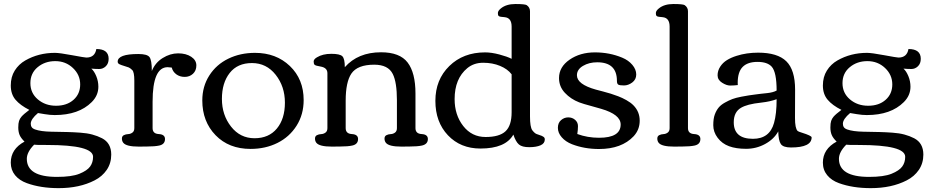

<svg xmlns="http://www.w3.org/2000/svg" viewBox="-20 -744 4721 975"><path d="M479.5 -303.7Q479.5 -259.3 445.8 -225.6Q379.9 -159.7 257.8 -159.7Q233.9 -159.7 207 -164.3Q180.2 -168.9 173.3 -169.9V-170.4Q136.2 -139.2 136.2 -115.7Q136.2 -94.2 157.2 -86.9Q187 -76.2 240.2 -75.2Q293.5 -74.2 323.2 -73.5Q353 -72.8 387.7 -70.3Q422.4 -67.9 448.7 -60.8Q475.1 -53.7 498 -42Q544.9 -17.6 544.9 41Q544.9 85 522 118.7Q499 152.3 460.4 171.9Q383.8 211.4 277.8 211.4Q186 211.4 116.2 186Q78.6 172.4 56.6 145.8Q34.7 119.1 34.7 82Q34.7 12.7 104.5 -24.9Q85.9 -43 79.3 -59.1Q72.8 -75.2 72.8 -96.7Q72.8 -118.2 76.7 -129.9Q80.6 -141.6 88.9 -151.4Q99.6 -164.1 128.9 -186Q83 -209 58.8 -237.5Q34.7 -266.1 34.7 -309.8Q34.7 -353.5 54.9 -385.7Q75.2 -418 108.4 -437Q175.8 -475.6 258.8 -475.6Q282.2 -475.6 346.4 -463.6Q410.6 -451.7 418.5 -451.7Q461.9 -451.7 469.2 -495.1Q531.7 -495.1 531.7 -445.3Q531.7 -421.4 517.3 -407.5Q502.9 -393.6 484.1 -393.6Q465.3 -393.6 443.8 -395.5Q458 -383.3 468.8 -357.4Q479.5 -331.5 479.5 -303.7ZM260.7 -433.6Q208 -433.6 171.1 -402.8Q134.3 -372.1 134.3 -321.8Q134.3 -271.5 172.1 -239.3Q210 -207 264.6 -207Q319.3 -207 353.3 -237.1Q387.2 -267.1 387.2 -315.4Q387.2 -363.8 350.3 -398.7Q313.5 -433.6 260.7 -433.6ZM269 154.3Q344.2 154.3 383.3 138.4Q422.4 122.6 437.5 101.8Q452.6 81.1 452.6 52.2Q452.6 -7.8 219.2 -7.8Q153.3 -7.8 153.3 -9.3Q116.2 28.3 116.2 62.5Q116.2 154.3 269 154.3Z M727.1 0 685.1 0.5Q621.1 0.5 606 -19Q599.1 -27.8 599.1 -40.3Q599.1 -52.7 608.9 -57.6Q618.7 -62.5 630.6 -63Q642.6 -63.5 652.3 -70.6Q662.1 -77.6 662.1 -93.3V-334.5Q662.1 -377.9 651.6 -388.2Q641.1 -398.4 634 -401.4Q627 -404.3 611.8 -408.7Q596.7 -413.1 587.2 -417.5Q577.6 -421.9 577.6 -430.7Q577.6 -469.7 682.6 -469.7Q727.1 -469.7 739 -454.3Q751 -439 751 -383.3Q767.6 -425.3 805.9 -449.2Q844.2 -473.1 884.5 -473.1Q924.8 -473.1 950.9 -455.8Q977.1 -438.5 977.1 -411.9Q977.1 -385.3 960 -369.4Q942.9 -353.5 918 -353.5Q893.1 -353.5 875.2 -366.7Q857.4 -379.9 852.1 -400.9Q839.4 -402.8 831.1 -402.8Q754.9 -402.8 754.9 -227.5V-93.3Q754.9 -64.9 786.4 -63.2Q817.9 -61.5 817.9 -38.1Q817.9 -11.2 788.6 -4.9Q766.1 0 727.1 0Z M1252.4 12.2Q1142.1 12.2 1074.7 -57.4Q1007.3 -127 1007.3 -233.9Q1007.3 -305.2 1043 -360.8Q1078.6 -416.5 1139.4 -446Q1200.2 -475.6 1274.9 -475.6Q1382.3 -475.6 1452.1 -408.7Q1522 -341.8 1522 -235.8Q1522 -162.6 1486.1 -105.7Q1450.2 -48.8 1389.2 -18.3Q1328.1 12.2 1252.4 12.2ZM1272.5 -42Q1345.2 -42 1386 -91.3Q1426.8 -140.6 1426.8 -222.7Q1426.8 -304.7 1379.9 -364.3Q1333 -423.8 1259.5 -423.8Q1186 -423.8 1146.5 -373.5Q1106.9 -323.2 1106.9 -241.7Q1106.9 -160.2 1153.3 -101.1Q1199.7 -42 1272.5 -42Z M1707.5 0 1665.5 0.5Q1601.6 0.5 1586.4 -19Q1579.6 -27.8 1579.6 -40.3Q1579.6 -52.7 1589.4 -57.6Q1599.1 -62.5 1611.1 -63Q1623 -63.5 1632.8 -70.6Q1642.6 -77.6 1642.6 -93.3V-372.1Q1642.6 -400.4 1607.4 -406.2Q1583 -410.2 1577.9 -414.8Q1572.8 -419.4 1572.8 -431.4Q1572.8 -443.4 1589.8 -453.1Q1618.7 -470.7 1662.4 -470.7Q1706.1 -470.7 1718.5 -458.3Q1731 -445.8 1731 -402.8Q1797.9 -478.5 1915 -478.5Q2010.3 -478.5 2050 -426.5Q2089.8 -374.5 2089.8 -269V-93.3Q2089.8 -64.9 2121.3 -63.2Q2152.8 -61.5 2152.8 -38.1Q2152.8 -11.7 2122.6 -4.9Q2100.1 0 2060.5 0L2018.6 0.5Q1954.6 0.5 1939.5 -19Q1932.6 -27.8 1932.6 -40.3Q1932.6 -52.7 1942.4 -57.6Q1952.1 -62.5 1964.1 -63Q1976.1 -63.5 1985.8 -70.6Q1995.6 -77.6 1995.6 -93.3V-235.4Q1995.6 -326.2 1974.6 -368.2Q1951.2 -415.5 1880.4 -415.5Q1794.9 -415.5 1764.2 -370.1Q1735.4 -327.1 1735.4 -232.9V-93.3Q1735.4 -64.9 1766.8 -63.2Q1798.3 -61.5 1798.3 -38.1Q1798.3 -11.2 1768.6 -4.9Q1747.1 0 1707.5 0Z M2353 -397.9Q2288.6 -344.7 2288.6 -240.7Q2288.6 -160.2 2332.3 -104.2Q2376 -48.3 2446 -48.3Q2516.1 -48.3 2547.1 -77.4Q2578.1 -106.4 2578.1 -173.8V-366.7Q2557.6 -393.6 2519.3 -409.4Q2481 -425.3 2433.6 -425.3Q2386.2 -425.3 2353 -397.9ZM2443.4 -478Q2475.6 -478 2515.4 -467.5Q2555.2 -457 2578.1 -445.3V-608.9Q2578.1 -653.3 2543 -656.7Q2539.6 -657.2 2534.2 -657.7Q2528.8 -658.2 2526.4 -658.4Q2523.9 -658.7 2520.3 -659.4Q2516.6 -660.2 2514.9 -661.1Q2513.2 -662.1 2511.7 -663.6Q2508.3 -666.5 2508.3 -677.7Q2508.3 -689 2523.4 -701.2Q2550.8 -723.6 2597.2 -723.6Q2646.5 -723.6 2654.8 -717.8Q2671.4 -706.1 2671.4 -687V-152.8Q2671.4 -98.6 2683.1 -82.5Q2695.3 -66.9 2704.8 -63.5Q2714.4 -60.1 2721.4 -57.6Q2728.5 -55.2 2731.4 -54Q2734.4 -52.7 2738.8 -49.8Q2746.6 -45.4 2746.6 -36.1Q2746.6 -15.6 2724.9 -6.1Q2703.1 3.4 2667.2 3.4Q2631.3 3.4 2615.2 -10.3Q2599.1 -23.9 2586.9 -60.5Q2546.9 10.3 2419.9 10.3Q2318.4 10.3 2254.6 -57.1Q2190.9 -124.5 2190.9 -231.9Q2190.9 -339.4 2261.7 -408.7Q2332.5 -478 2443.4 -478Z M3022 -44.4Q3131.8 -44.4 3131.8 -111.8Q3131.8 -162.6 3032.7 -191.4Q3014.2 -196.8 2987.8 -204.1Q2938.5 -217.3 2921.4 -224.1Q2878.4 -240.7 2848.6 -272.5Q2818.8 -304.2 2818.8 -347.7Q2818.8 -403.8 2872.3 -440.9Q2925.8 -478 3001.5 -478Q3075.2 -478 3139.6 -451.2Q3171.4 -438 3191.2 -414.6Q3210.9 -391.1 3210.9 -365.7Q3210.9 -340.3 3190.7 -325.2Q3170.4 -310.1 3148.7 -310.1Q3127 -310.1 3119.9 -314.2Q3112.8 -318.4 3112.8 -333.5Q3112.8 -427.7 3012.7 -427.7Q2971.2 -427.7 2940.4 -409.4Q2909.7 -391.1 2909.7 -361.8Q2909.7 -315.9 3005.4 -289.1Q3020.5 -285.2 3042 -279.5Q3063.5 -273.9 3081.5 -268.3Q3099.6 -262.7 3119.4 -255.1Q3139.2 -247.6 3161.1 -235.4Q3183.1 -223.1 3196.8 -209Q3228.5 -176.8 3228.5 -131.1Q3228.5 -85.4 3197.8 -52.2Q3136.7 12.7 3022 12.7Q2947.3 12.7 2884.3 -11.7Q2852.1 -24.4 2832.5 -46.9Q2813 -69.3 2813 -94.7Q2813 -120.1 2829.1 -134Q2845.2 -147.9 2865.7 -147.9Q2886.2 -147.9 2900.6 -135.3Q2915 -122.6 2915 -103.8Q2915 -85 2911.6 -63.5Q2963.4 -44.4 3022 -44.4Z M3445.8 0 3403.8 0.5Q3339.8 0.5 3324.7 -19Q3317.9 -27.8 3317.9 -40.3Q3317.9 -52.7 3327.6 -57.6Q3337.4 -62.5 3349.1 -63Q3360.8 -63.5 3370.6 -70.6Q3380.4 -77.6 3380.4 -93.3V-608.9Q3380.4 -653.3 3345.2 -656.7Q3341.8 -657.2 3336.4 -657.7Q3331.1 -658.2 3328.6 -658.4Q3326.2 -658.7 3322.5 -659.4Q3318.8 -660.2 3317.1 -661.1Q3315.4 -662.1 3314 -663.6Q3310.5 -666.5 3310.5 -677.7Q3310.5 -689 3325.7 -701.2Q3353 -723.6 3399.4 -723.6Q3448.7 -723.6 3457 -717.8Q3473.6 -706.1 3473.6 -687V-93.3Q3473.6 -64.9 3505.1 -63.2Q3536.6 -61.5 3536.6 -38.1Q3536.6 -11.2 3507.3 -4.9Q3484.9 0 3445.8 0Z M3720.2 -460.4Q3771 -476.6 3829.6 -476.6Q3928.2 -476.6 3972.9 -432.9Q4017.6 -389.2 4017.6 -288.6L4017.1 -144.5Q4017.1 -92.3 4030.3 -79.1Q4033.7 -75.7 4051.8 -70.3Q4101.6 -54.7 4101.6 -46.4Q4101.6 4.9 3996.6 4.9Q3957 4.9 3945.1 -12.7Q3933.1 -30.3 3932.1 -76.7Q3910.2 -37.1 3865.2 -12.7Q3820.3 11.7 3769 11.7Q3717.8 11.7 3682.1 -1.5Q3646.5 -14.6 3624.3 -44.2Q3602.1 -73.7 3602.1 -107.9Q3602.1 -142.1 3609.9 -162.8Q3617.7 -183.6 3629.4 -197.8Q3641.1 -211.9 3661.4 -223.1Q3681.6 -234.4 3699.2 -241Q3716.8 -247.6 3744.6 -252.9Q3785.6 -260.7 3813.5 -263.9Q3841.3 -267.1 3842.3 -267.6Q3845.2 -268.1 3875.7 -271.2Q3906.2 -274.4 3923.8 -284.2Q3923.8 -377 3898.9 -405.3Q3877 -429.7 3826.7 -429.7Q3776.4 -429.7 3751.2 -404.1Q3726.1 -378.4 3726.1 -322.8L3726.6 -312Q3706.1 -309.6 3687.7 -309.6Q3669.4 -309.6 3646.7 -324Q3624 -338.4 3624 -361.6Q3624 -384.8 3637.2 -405.3Q3650.4 -425.8 3671.4 -438.7Q3692.4 -451.7 3720.2 -460.4ZM3923.8 -240.2Q3890.6 -228 3848.9 -223.4Q3807.1 -218.8 3783.2 -212.4Q3759.3 -206.1 3743.2 -196.8Q3706.1 -175.3 3706.1 -123Q3706.1 -39.1 3803.7 -39.1Q3888.2 -39.1 3910.6 -119.6Q3923.8 -165.5 3923.8 -240.2Z M4603.5 -303.7Q4603.5 -259.3 4569.8 -225.6Q4503.9 -159.7 4381.8 -159.7Q4357.9 -159.7 4331.1 -164.3Q4304.2 -168.9 4297.4 -169.9V-170.4Q4260.3 -139.2 4260.3 -115.7Q4260.3 -94.2 4281.2 -86.9Q4311 -76.2 4364.3 -75.2Q4417.5 -74.2 4447.3 -73.5Q4477.1 -72.8 4511.7 -70.3Q4546.4 -67.9 4572.8 -60.8Q4599.1 -53.7 4622.1 -42Q4668.9 -17.6 4668.9 41Q4668.9 85 4646 118.7Q4623 152.3 4584.5 171.9Q4507.8 211.4 4401.9 211.4Q4310.1 211.4 4240.2 186Q4202.6 172.4 4180.7 145.8Q4158.7 119.1 4158.7 82Q4158.7 12.7 4228.5 -24.9Q4210 -43 4203.4 -59.1Q4196.8 -75.2 4196.8 -96.7Q4196.8 -118.2 4200.7 -129.9Q4204.6 -141.6 4212.9 -151.4Q4223.6 -164.1 4252.9 -186Q4207 -209 4182.9 -237.5Q4158.7 -266.1 4158.7 -309.8Q4158.7 -353.5 4179 -385.7Q4199.2 -418 4232.4 -437Q4299.8 -475.6 4382.8 -475.6Q4406.2 -475.6 4470.5 -463.6Q4534.7 -451.7 4542.5 -451.7Q4585.9 -451.7 4593.3 -495.1Q4655.8 -495.1 4655.8 -445.3Q4655.8 -421.4 4641.4 -407.5Q4627 -393.6 4608.2 -393.6Q4589.4 -393.6 4567.9 -395.5Q4582 -383.3 4592.8 -357.4Q4603.5 -331.5 4603.5 -303.7ZM4384.8 -433.6Q4332 -433.6 4295.2 -402.8Q4258.3 -372.1 4258.3 -321.8Q4258.3 -271.5 4296.1 -239.3Q4334 -207 4388.7 -207Q4443.4 -207 4477.3 -237.1Q4511.2 -267.1 4511.2 -315.4Q4511.2 -363.8 4474.4 -398.7Q4437.5 -433.6 4384.8 -433.6ZM4393.1 154.3Q4468.3 154.3 4507.3 138.4Q4546.4 122.6 4561.5 101.8Q4576.7 81.1 4576.7 52.2Q4576.7 -7.8 4343.3 -7.8Q4277.3 -7.8 4277.3 -9.3Q4240.2 28.3 4240.2 62.5Q4240.2 154.3 4393.1 154.3Z"/></svg>

Font: Corben
Style: Regular
Weight: 400
Designer: vernon adams
Foundry: vernon adams
Version: Version 1.101